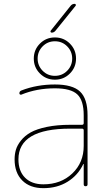

<svg xmlns="http://www.w3.org/2000/svg" viewBox="-20 -970 552 1000"><path d="M416 -210V-291Q416 -300 407 -300H346Q76 -300 76 -140Q76 -79 110.5 -44.5Q145 -10 206 -10Q297 -10 356.5 -66.5Q416 -123 416 -210ZM407 -320Q416 -320 416 -329V-370Q416 -447 382.5 -478.5Q349 -510 266 -510Q171 -510 91 -477Q87 -476 84 -478Q81 -480 81 -484Q81 -495 92 -499Q172 -530 266 -530Q358 -530 397 -493Q436 -456 436 -370V-10Q436 0 426 0Q416 0 416 -10V-115Q416 -116 415 -116Q413 -116 413 -114Q386 -57 332 -23.5Q278 10 206 10Q136 10 96 -30Q56 -70 56 -140Q56 -167 63 -190.5Q70 -214 89.5 -238.5Q109 -263 140 -280.5Q171 -298 224 -309Q277 -320 346 -320ZM249 -800Q245 -800 243.5 -803.5Q242 -807 244 -810L348 -940Q356 -950 369 -950Q373 -950 374.5 -946.5Q376 -943 374 -940L269 -810Q261 -800 249 -800ZM330 -728.5Q304 -755 266 -755Q228 -755 202 -728.5Q176 -702 176 -665Q176 -628 202 -601.5Q228 -575 266 -575Q304 -575 330 -601.5Q356 -628 356 -665Q356 -702 330 -728.5ZM344 -587Q312 -555 266 -555Q220 -555 188 -587Q156 -619 156 -665Q156 -711 188 -743Q220 -775 266 -775Q312 -775 344 -743Q376 -711 376 -665Q376 -619 344 -587Z"/></svg>

Font: Rounded Mplus 1c Thin
Style: Regular
Weight: 250
Version: Version 1.059.20150529